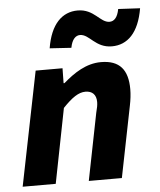

<svg xmlns="http://www.w3.org/2000/svg" viewBox="-53 -787 693 833"><g transform="rotate(-5 293.5 -370.5)"><path d="M12 0H156L220 -325C260 -367 289 -387 319 -387C349 -387 366 -370 366 -338C366 -325 363 -311 358 -292L300 0H444L506 -310C511 -334 514 -359 514 -381C514 -465 479 -509 397 -509C333 -509 279 -473 232 -432H228L229 -497H112ZM451 -573C519 -573 569 -621 587 -727L492 -732C485 -694 469 -680 450 -680C409 -680 388 -741 316 -741C249 -741 198 -693 181 -588L275 -582C282 -620 299 -634 317 -634C358 -634 379 -573 451 -573Z"/></g></svg>

Font: Source Sans Pro
Style: Bold Italic
Weight: 700
Italic angle: -11°
Designer: Paul D. Hunt
Foundry: Adobe Systems Incorporated
Version: Version 3.006;hotconv 1.0.111;makeotfexe 2.5.65597